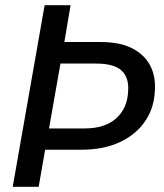

<svg xmlns="http://www.w3.org/2000/svg" viewBox="-20 -720 634 740"><path d="M29 0 152 -700H252L228 -558H368Q443 -558 490 -533.5Q537 -509 558.5 -468Q580 -427 577 -374Q575 -305 539.5 -253Q504 -201 441.5 -172Q379 -143 295 -143H154L129 0ZM169 -225H306Q385 -225 428.5 -264.5Q472 -304 474 -372Q477 -422 448 -448.5Q419 -475 350 -475H213Z"/></svg>

Font: DM Sans Medium
Style: Italic
Weight: 500
Italic angle: -10°
Designer: Colophon Foundry, Jonny Pinhorn
Foundry: Colophon Foundry
Version: Version 4.004;gftools[0.9.30]